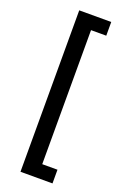

<svg xmlns="http://www.w3.org/2000/svg" viewBox="-177 -853 693 1054"><g transform="rotate(20 170.0 -326.5)"><path d="M279 145H92V-798H279V-718H190V65H279Z"/></g></svg>

Font: IBM Plex Sans JP Medium
Style: Regular
Weight: 500
Designer: Mike Abbink; Paul van der Laan; Pieter van Rosmalen; Wujin Sim; Yejin Wi; Jinhee Kim; Boomi Park; Yona Kim; Kichan Ma
Foundry: Sandoll Inc.
Version: Version 1.001